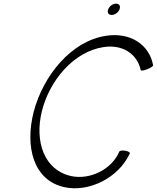

<svg xmlns="http://www.w3.org/2000/svg" viewBox="-20 -1011 859 1052"><path d="M635 -960C638 -968 638 -976 635 -982C631 -988 624 -991 616 -991C608 -991 598 -988 590 -982C582 -976 576 -968 573 -960C569 -952 570 -944 573 -938C577 -932 584 -929 592 -929C600 -929 609 -932 617 -938C626 -944 632 -952 635 -960ZM819 -653C798 -768 693 -835 562 -815C370 -787 217 -596 165 -400C115 -207 163 -21 335 15C466 43 629 -35 691 -170C694 -176 683 -182 668 -185C652 -188 637 -186 634 -181C591 -80 471 -25 371 -46C222 -78 169 -235 209 -400C250 -568 383 -729 548 -753C649 -769 732 -717 751 -627C751 -622 767 -624 785 -631C804 -638 819 -648 819 -653Z"/></svg>

Font: Nupuram ExtraLight Oblique
Style: Regular
Weight: 200
Designer: Santhosh Thottingal (santhosh.thottingal@gmail.com)
Foundry: SMC
Version: Version 1.000